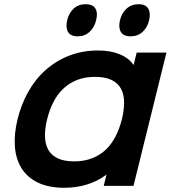

<svg xmlns="http://www.w3.org/2000/svg" viewBox="-20 -879 810 909"><path d="M686 -783Q678 -749 655 -728Q632 -707 598 -707Q564 -707 552 -728Q540 -749 548 -783Q556 -817 579 -838Q602 -859 636 -859Q670 -859 682 -838Q694 -817 686 -783ZM435 -783Q427 -749 404 -728Q381 -707 348 -707Q314 -707 302 -728Q290 -749 298 -783Q306 -817 328.5 -838Q351 -859 385 -859Q420 -859 432 -838Q444 -817 435 -783ZM612 1H471L484 -51H482Q444 -22 393.5 -6Q343 10 285 10Q210 10 159.5 -14.5Q109 -39 82 -82.5Q55 -126 50.5 -185Q46 -244 63 -314Q80 -384 113.5 -444Q147 -504 196 -547.5Q245 -591 307.5 -615.5Q370 -640 446 -640Q502 -640 545.5 -622.5Q589 -605 611 -573H613L627 -630H768ZM557 -314Q568 -359 567.5 -396Q567 -433 552.5 -459.5Q538 -486 508 -500.5Q478 -515 430 -515Q382 -515 345 -500.5Q308 -486 280 -459.5Q252 -433 233 -396Q214 -359 203 -314Q192 -269 193 -232.5Q194 -196 208.5 -170Q223 -144 253 -129.5Q283 -115 331 -115Q378 -115 415.5 -129.5Q453 -144 480.5 -170Q508 -196 527 -233Q546 -270 557 -314Z"/></svg>

Font: TypoPRO Sinkin Sans
Style: 600 SemiBold Italic
Weight: 600
Italic angle: -112°
Designer: Keith Bates
Foundry: K-Type
Version: Sinkin Sans (version 1.0)  by Keith Bates   •   © 2014   www